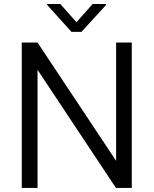

<svg xmlns="http://www.w3.org/2000/svg" viewBox="-20 -919 752 939"><path d="M624.5 -710.9V0H546.9L163.6 -577.6V0H86.4V-710.9H163.6L547.9 -132.3V-710.9ZM274.9 -899.4 354 -810.5 433.1 -899.4H498V-894L378.4 -763.2H329.6L210.9 -894.5V-899.4Z"/></svg>

Font: Vazirmatn FD Light
Style: Regular
Weight: 300
Designer: Saber Rastikerdar
Foundry: Saber Rastikerdar
Version: Version 33.003